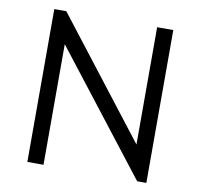

<svg xmlns="http://www.w3.org/2000/svg" viewBox="-78 -783 906 866"><g transform="rotate(10 374.5 -350.0)"><path d="M102 0H176V-587H149L605 0H647V-700H573V-128H600L157 -700H102Z"/></g></svg>

Font: Tilda Sans VF
Style: Regular
Weight: 400
Designer: ParaType Ltd
Foundry: ParaType Ltd
Version: Version 1.010